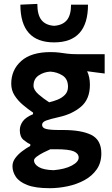

<svg xmlns="http://www.w3.org/2000/svg" viewBox="-20 -784 589 1008"><path d="M240.5 204Q165.5 204 123 187.2Q80.5 170.5 63 144Q45.5 117.5 45.5 88.5Q45.5 66 60 46.2Q74.5 26.5 96 10.2Q117.5 -6 139 -18V-27Q124.5 -32.5 104.2 -49Q84 -65.5 84 -100.5Q84 -125 99.5 -146.8Q115 -168.5 153.5 -184.5V-193Q127.5 -210.5 101 -232.8Q74.5 -255 56.8 -282.5Q39 -310 39 -344.5Q39 -417 91.5 -463.8Q144 -510.5 245.5 -510.5Q272.5 -510.5 292.2 -507.8Q312 -505 333.5 -502.2Q355 -499.5 387 -499.5H529.5V-398Q505.5 -401 482.8 -404Q460 -407 437.5 -410Q452 -379.5 452 -339Q452 -264 406 -224.5Q360 -185 290 -169.5Q245 -159.5 223 -151.5Q201 -143.5 201 -128.5Q201 -112.5 222 -107Q243 -101.5 290 -101.5H310.5Q408.5 -101.5 460.2 -75.2Q512 -49 512 21.5Q512 70.5 487.8 105.2Q463.5 140 423.5 161.8Q383.5 183.5 335.5 193.8Q287.5 204 240.5 204ZM238 -247Q258.5 -251.5 281.5 -260.5Q304.5 -269.5 320.8 -286Q337 -302.5 337 -328.5Q337 -369.5 308.2 -387.8Q279.5 -406 243.5 -408Q209.5 -406 182.8 -387.8Q156 -369.5 156 -334Q156 -311.5 182.5 -288.5Q209 -265.5 238 -247ZM261.5 109.5Q321 104.5 357 85.2Q393 66 393 43.5Q393 22 367.8 10.8Q342.5 -0.5 274 -0.5H244.5Q228 6.5 208 16.8Q188 27 173.2 38Q158.5 49 158.5 58.5Q158.5 77.5 183.2 92.8Q208 108 261.5 109.5ZM264 -561.5Q87 -561.5 87 -759.5L176 -763.5Q176 -705.5 198 -678.5Q220 -651.5 264 -648.5Q308.5 -651.5 330.8 -678Q353 -704.5 353 -759.5H442Q442 -561.5 264 -561.5Z"/></svg>

Font: Commissioner Loud SemiBold
Style: Regular
Weight: 600
Designer: Kostas Bartsokas
Foundry: Kostas Bartsokas
Version: Version 1.000; ttfautohint (v1.8.3)